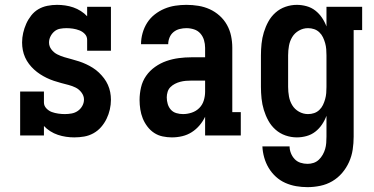

<svg xmlns="http://www.w3.org/2000/svg" viewBox="-20 -558 1540 791"><path d="M286 8Q269 8 252 5.5Q235 3 218.5 -2.5Q202 -8 187 -17.5Q172 -27 161 -39V0H63V-181H161V-136Q161 -122 171 -111.5Q181 -101 193.5 -96.5Q206 -92 220 -90Q234 -88 247 -88Q261 -88 275 -90.5Q289 -93 300.5 -101Q312 -109 319 -121.5Q326 -134 326 -148Q326 -163 316 -176.5Q306 -190 292 -197Q278 -204 262.5 -208Q247 -212 232 -216Q217 -220 202 -225Q187 -230 172.5 -237Q158 -244 145 -252.5Q132 -261 120.5 -271.5Q109 -282 99.5 -294.5Q90 -307 83.5 -321.5Q77 -336 74 -351.5Q71 -367 71 -383Q71 -403 75.5 -422.5Q80 -442 88 -460Q96 -478 108.5 -494Q121 -510 138 -520Q155 -530 175 -534Q195 -538 215 -538Q232 -538 249 -535.5Q266 -533 282 -527.5Q298 -522 313 -512.5Q328 -503 339 -491V-530H437V-349H339V-394Q339 -408 329.5 -418Q320 -428 307 -433Q294 -438 280.5 -440Q267 -442 254 -442Q240 -442 227 -439.5Q214 -437 204 -428.5Q194 -420 188 -408Q182 -396 182 -383Q182 -367 192 -354Q202 -341 216 -334Q230 -327 245 -322.5Q260 -318 275.5 -314Q291 -310 306 -305Q321 -300 335 -293.5Q349 -287 362.5 -278.5Q376 -270 387.5 -259Q399 -248 408.5 -235.5Q418 -223 424.5 -208.5Q431 -194 434 -178.5Q437 -163 437 -147Q437 -127 432.5 -107Q428 -87 419 -68.5Q410 -50 396.5 -34.5Q383 -19 365 -9Q347 1 327 4.5Q307 8 286 8Z M688 8Q669 8 650 4Q631 0 615 -10.5Q599 -21 587 -37Q575 -53 568 -70.5Q561 -88 558 -107.5Q555 -127 555 -146Q555 -172 561 -198Q567 -224 582 -245.5Q597 -267 619 -282.5Q641 -298 665.5 -306.5Q690 -315 716 -318.5Q742 -322 769 -322H825V-361Q825 -377 820.5 -392.5Q816 -408 805.5 -420Q795 -432 779.5 -437Q764 -442 748 -442Q734 -442 720 -438.5Q706 -435 695 -426Q684 -417 678.5 -403.5Q673 -390 673 -376H561Q561 -399 567.5 -422Q574 -445 586.5 -464.5Q599 -484 617.5 -498.5Q636 -513 657.5 -522Q679 -531 702 -534.5Q725 -538 748 -538Q773 -538 797.5 -534Q822 -530 844 -520Q866 -510 884.5 -493.5Q903 -477 915 -455.5Q927 -434 932 -410Q937 -386 937 -361V-96H972V0H825V-77Q816 -58 802 -41.5Q788 -25 770 -13.5Q752 -2 731 3Q710 8 688 8ZM734 -88Q752 -88 770 -94Q788 -100 801 -113Q814 -126 819.5 -144Q825 -162 825 -180V-226H769Q757 -226 745.5 -225Q734 -224 722.5 -221Q711 -218 700.5 -212.5Q690 -207 682 -199Q674 -191 670.5 -179.5Q667 -168 667 -157Q667 -143 671 -129.5Q675 -116 684 -106Q693 -96 706.5 -92Q720 -88 734 -88Z M1247 213Q1223 213 1200 209Q1177 205 1155.5 195.5Q1134 186 1116.5 170Q1099 154 1087 134Q1075 114 1068.5 91Q1062 68 1061 45H1173Q1173 59 1178.5 73Q1184 87 1194 97.5Q1204 108 1218 112.5Q1232 117 1247 117Q1260 117 1272 113Q1284 109 1293.5 100Q1303 91 1309.5 79.5Q1316 68 1319.5 56Q1323 44 1324 31Q1325 18 1325 5V-81Q1318 -62 1306.5 -45Q1295 -28 1279 -15.5Q1263 -3 1243 2.5Q1223 8 1203 8Q1179 8 1156 0Q1133 -8 1115 -24Q1097 -40 1085.5 -61Q1074 -82 1067 -105Q1060 -128 1057.5 -152Q1055 -176 1055 -200V-330Q1055 -354 1057.5 -378Q1060 -402 1067 -425Q1074 -448 1085.5 -469Q1097 -490 1115 -506Q1133 -522 1156 -530Q1179 -538 1203 -538Q1223 -538 1243 -532.5Q1263 -527 1279 -514.5Q1295 -502 1306.5 -485Q1318 -468 1325 -449V-530H1472V-434H1437V5Q1437 32 1433 58.5Q1429 85 1418 109.5Q1407 134 1389.5 154.5Q1372 175 1349 188.5Q1326 202 1299.5 207.5Q1273 213 1247 213ZM1249 -88Q1262 -88 1274 -92Q1286 -96 1295.5 -105Q1305 -114 1310.5 -125.5Q1316 -137 1319.5 -149.5Q1323 -162 1324 -174.5Q1325 -187 1325 -200V-330Q1325 -343 1324 -355.5Q1323 -368 1319.5 -380.5Q1316 -393 1310.5 -404.5Q1305 -416 1295.5 -425Q1286 -434 1274 -438Q1262 -442 1249 -442Q1229 -442 1211.5 -432Q1194 -422 1184 -405.5Q1174 -389 1170.5 -369.5Q1167 -350 1167 -330V-200Q1167 -180 1170.5 -160.5Q1174 -141 1184 -124.5Q1194 -108 1211.5 -98Q1229 -88 1249 -88Z"/></svg>

Font: Iosevka Slab
Style: Bold
Weight: 700
Monospace: yes
Designer: Belleve Invis
Foundry: Belleve Invis
Version: Version 11.1.1; ttfautohint (v1.8.3)